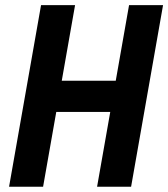

<svg xmlns="http://www.w3.org/2000/svg" viewBox="-20 -713 643 733"><path d="M350.6 0H480.5L602.5 -693.4H472.7L421.9 -404.8H215.8L266.6 -693.4H136.7L14.6 0H144.5L194.8 -285.6H400.9Z"/></svg>

Font: Cascadia Mono NF
Style: Bold Italic
Weight: 700
Italic angle: -10°
Monospace: yes
Designer: Aaron Bell
Foundry: Saja Typeworks
Version: Version 2404.023